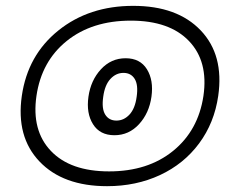

<svg xmlns="http://www.w3.org/2000/svg" viewBox="-20 -600 766 653"><path d="M54.2 -273.9Q74.2 -412.6 178.5 -496.3Q282.7 -580.1 433.1 -580.1Q583 -580.1 662.6 -496.6Q742.2 -413.1 722.2 -273.9Q709 -182.1 657.2 -112.3Q605.5 -42.5 524.2 -4.6Q442.9 33.2 344.2 33.2Q194.3 33.2 114.3 -50.8Q34.2 -134.8 54.2 -273.9ZM671.9 -273.9Q689 -391.1 622.8 -460.4Q556.6 -529.8 424.8 -529.8Q293 -529.8 207 -460.7Q121.1 -391.6 104 -273.9Q86.9 -156.2 153.1 -86.7Q219.2 -17.1 351.1 -17.1Q482.9 -17.1 568.6 -86.7Q654.3 -156.2 671.9 -273.9ZM280.8 -271Q288.6 -326.7 323.2 -364.3Q357.9 -401.9 407.2 -401.9Q456.5 -401.9 479.7 -364.5Q502.9 -327.1 495.1 -271Q487.3 -215.3 452.9 -177.7Q418.5 -140.1 369.1 -140.1Q319.8 -140.1 296.4 -177.5Q272.9 -214.8 280.8 -271ZM331.1 -271Q325.2 -230.5 337.9 -210.2Q350.6 -189.9 376 -189.9Q401.4 -189.9 420.4 -210.4Q439.5 -231 444.8 -271Q450.7 -311.5 438 -331.8Q425.3 -352.1 399.9 -352.1Q374.5 -352.1 355.5 -331.5Q336.4 -311 331.1 -271Z"/></svg>

Font: Trueno Black Outline
Style: Italic
Weight: 900
Width: 6
Designer: Julieta Ulanovsky
Foundry: Julieta Ulanovsky
Version: Version 3.001b | FøM Fix